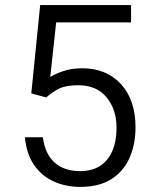

<svg xmlns="http://www.w3.org/2000/svg" viewBox="-20 -731 599 761"><path d="M163.1 -344.7 104 -360.8 139.2 -710.9H499.5V-642.1H202.6L179.2 -425.8Q198.2 -438 231 -449.2Q263.7 -460.4 305.7 -460.4Q401.9 -460.4 459.5 -397.5Q517.1 -334.5 517.1 -226.6Q517.1 -158.7 493.4 -105.2Q469.7 -51.8 421.4 -21Q373 9.8 297.9 9.8Q240.7 9.8 193.1 -11.7Q145.5 -33.2 115.2 -76.9Q85 -120.6 78.6 -187H149.9Q158.2 -121.1 196.3 -86.9Q234.4 -52.7 297.9 -52.7Q367.7 -52.7 404.8 -98.6Q441.9 -144.5 441.9 -225.6Q441.9 -296.9 402.6 -345Q363.3 -393.1 290 -393.1Q241.7 -393.1 215.1 -380.1Q188.5 -367.2 163.1 -344.7Z"/></svg>

Font: Vazirmatn UI Light
Style: Regular
Weight: 300
Designer: Saber Rastikerdar
Foundry: Saber Rastikerdar
Version: Version 33.003